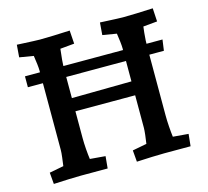

<svg xmlns="http://www.w3.org/2000/svg" viewBox="-103 -829 1030 953"><g transform="rotate(-15 412.0 -352.5)"><path d="M486.5 5 481.5 -54.2 602.2 -77.2 547.5 -26.1Q550.5 -41.1 554.4 -65Q558.2 -88.8 560.8 -112.6Q563.5 -136.5 563.5 -149V-556.6Q563.5 -568.9 561 -590.9Q558.5 -612.9 555 -635.2Q551.5 -657.5 549.5 -668.5L602.2 -626.6L483.2 -646.5L488.2 -710Q506.5 -709 529.2 -708Q551.9 -707 572.9 -706Q593.8 -705 605.4 -705Q636.5 -705 674.9 -706.5Q713.4 -708 759.5 -710L763.5 -641.5L643.2 -630.3L695.1 -668.5Q691.5 -640.6 687.5 -603.5Q683.5 -566.3 683.5 -526.6V-179Q683.5 -153 685.7 -122.5Q687.8 -92 691.1 -66.2Q694.5 -40.4 697.1 -26.1L643.2 -72.5L770.1 -61.9L763.7 0H628.1Q600.5 0 565 1.5Q529.4 3 486.5 5ZM59.7 5 54.7 -54.2 175.7 -77.2 121.5 -26.1Q124.1 -39.5 127.4 -63.3Q130.7 -87 133.7 -111.4Q136.7 -135.8 136.7 -149V-556.6Q136.7 -569.5 134.2 -590.7Q131.7 -611.9 128.2 -634.2Q124.7 -656.5 121.5 -671L175.7 -626.6L56.1 -646.5L61.1 -710Q79.5 -709 102.1 -708Q124.8 -707 146 -706Q167.1 -705 178.6 -705Q209.7 -705 248.2 -706.5Q286.6 -708 332.7 -710L337.4 -641.5L216.7 -630.3L270 -672.3Q267.7 -656.6 264.4 -632Q261.1 -607.5 258.8 -579.7Q256.5 -552 256.5 -526.6V-179Q256.5 -151.7 258.8 -121.4Q261.1 -91.1 264.7 -65.4Q268.4 -39.7 270.4 -26.1L216.7 -72.5L343.4 -61.9L337.6 0H201.4Q173.8 0 138.2 1.5Q102.6 3 59.7 5ZM201.5 -315.6V-382.7L618.5 -387.7V-315.6ZM59.5 -492V-548H766.2L758.4 -492Z"/></g></svg>

Font: Andada Pro
Style: Regular
Weight: 400
Designer: Carolina Giovagnoli
Foundry: Huerta Tipografica
Version: Version 3.003